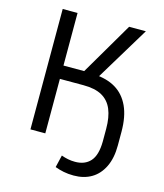

<svg xmlns="http://www.w3.org/2000/svg" viewBox="-129 -801 929 1086"><g transform="rotate(15 335.5 -258.0)"><path d="M405 189Q373 189 346 183.5Q319 178 295 169L312 97Q331 104 351 108Q371 112 393 112Q450 112 482 76.5Q514 41 515 -39V-114Q515 -182 496 -227.5Q477 -273 436 -296Q395 -319 327 -319H189V0H102V-705H189V-397H326L298 -376L491 -705H589L382 -363L369 -394Q445 -390 496.5 -359Q548 -328 575.5 -268.5Q603 -209 603 -120V-40Q603 34 578 85.5Q553 137 509 163Q465 189 405 189Z"/></g></svg>

Font: Nunito Sans 7pt SemiCondensed
Style: Regular
Weight: 400
Width: 4
Designer: Vernon Adams
Foundry: Vernon Adams
Version: Version 3.101;gftools[0.9.27]